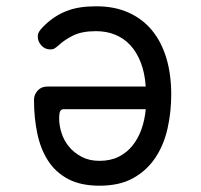

<svg xmlns="http://www.w3.org/2000/svg" viewBox="-20 -580 640 610"><path d="M140 -423Q123 -423 111.5 -435.5Q100 -448 100 -464Q100 -472 104 -479Q108 -486 118 -496Q135 -513 153 -525Q171 -537 191.5 -545Q212 -553 235 -556.5Q258 -560 286 -560Q344 -560 388.5 -540Q433 -520 463 -483.5Q493 -447 508.5 -395.5Q524 -344 524 -280Q524 -223 512 -170.5Q500 -118 473 -78Q446 -38 403 -14Q360 10 296 10Q237 10 197 -11Q157 -32 133 -69Q109 -106 98.5 -156Q88 -206 88 -263Q88 -279 99.5 -292Q111 -305 130 -305H443Q440 -349 427 -382Q414 -415 394 -436.5Q374 -458 346.5 -469.5Q319 -481 285 -481Q240 -481 212 -467Q184 -453 165 -435Q158 -429 153 -426Q148 -423 140 -423ZM443 -233H181Q176 -233 172 -228Q168 -223 168 -203Q168 -180 176 -156Q184 -132 200 -113Q216 -94 240 -81.5Q264 -69 296 -69Q331 -69 357 -82Q383 -95 401 -117.5Q419 -140 429.5 -169.5Q440 -199 443 -233Z"/></svg>

Font: Maple Mono NL Light
Style: Regular
Weight: 300
Monospace: yes
Designer: subframe7536
Version: Version 7.000